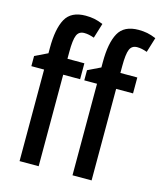

<svg xmlns="http://www.w3.org/2000/svg" viewBox="-114 -848 783 932"><g transform="rotate(15 277.5 -382.5)"><path d="M254 -460H169V0H73V-460H9V-511L73 -542V-569Q73 -665 100.5 -715Q128 -765 201 -765Q225 -765 245 -761Q265 -757 289 -747L266 -672Q252 -677 240 -679.5Q228 -682 216 -682Q189 -682 179 -658.5Q169 -635 169 -574V-540H254ZM520 -460H435V0H339V-460H275V-511L339 -542V-569Q339 -665 366.5 -715Q394 -765 467 -765Q491 -765 511 -761Q531 -757 555 -747L532 -672Q518 -677 506 -679.5Q494 -682 482 -682Q455 -682 445 -658.5Q435 -635 435 -574V-540H520Z"/></g></svg>

Font: Noto Sans ExtraCondensed Medium
Style: Regular
Weight: 500
Width: 2
Designer: Monotype Design Team
Foundry: Monotype Imaging Inc.
Version: Version 2.013; ttfautohint (v1.8.4.7-5d5b)